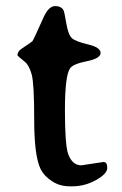

<svg xmlns="http://www.w3.org/2000/svg" viewBox="-20 -619 409 644"><path d="M252.9 -64.5 327.1 -75.7Q339.8 -75.7 339.8 -55.9Q339.8 -36.1 302.2 -15.1Q264.6 5.9 223.1 5.9H213.4Q180.7 5.9 154.3 -11.2Q127.9 -28.3 115.7 -53.2Q94.7 -96.7 94.7 -218Q94.7 -339.4 86.2 -369.6Q77.6 -399.9 64 -411.1Q38.6 -431.6 38.6 -433.6Q38.6 -446.3 51.8 -455.1Q85.4 -477.5 88.6 -480.7Q91.8 -483.9 126 -560.5Q143.1 -598.6 164.8 -598.6Q186.5 -598.6 193.8 -583Q195.8 -579.1 202.4 -540.5Q209 -502 221.2 -491Q233.4 -480 275.4 -470Q317.4 -460 317.4 -441.4Q317.4 -422.9 271 -413.6Q224.6 -404.3 214.8 -389.6Q197.8 -364.7 197.8 -249Q197.8 -133.3 208.5 -103Q222.2 -64.5 252.9 -64.5Z"/></svg>

Font: Averia Serif Libre
Style: Regular
Weight: 400
Version: Version 1.002